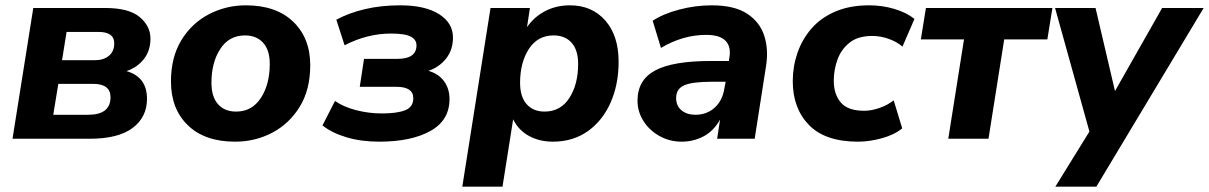

<svg xmlns="http://www.w3.org/2000/svg" viewBox="-20 -521 4540 721"><path d="M27 0 105 -491H375Q464 -491 504.5 -457Q545 -423 545 -376Q545 -331 520.5 -299.5Q496 -268 455 -254Q532 -232 532 -150Q532 -81 478 -40.5Q424 0 317 0ZM213 -295H337Q369 -295 389 -311.5Q409 -328 409 -358Q409 -380 394 -390.5Q379 -401 352 -401H230ZM180 -90H311Q395 -90 395 -156Q395 -206 330 -206H199Z M863 11Q749 11 685.5 -50.5Q622 -112 622 -215Q622 -306 661 -370Q700 -434 764.5 -467.5Q829 -501 903 -501Q1017 -501 1081 -439.5Q1145 -378 1145 -276Q1145 -184 1105.5 -120Q1066 -56 1002 -22.5Q938 11 863 11ZM867 -102Q926 -102 959.5 -153Q993 -204 993 -281Q993 -333 968 -360.5Q943 -388 900 -388Q840 -388 807 -337Q774 -286 774 -210Q774 -158 798.5 -130Q823 -102 867 -102Z M1404 11Q1336 11 1281 -5.5Q1226 -22 1191 -50L1238 -142Q1269 -120 1316.5 -107.5Q1364 -95 1415 -95Q1471 -95 1501.5 -107Q1532 -119 1532 -152Q1532 -195 1469 -195H1331L1347 -300H1473Q1544 -300 1544 -351Q1544 -372 1522.5 -383.5Q1501 -395 1448 -395Q1359 -395 1274 -351L1243 -447Q1289 -472 1349.5 -486.5Q1410 -501 1483 -501Q1576 -501 1628.5 -468Q1681 -435 1681 -380Q1681 -334 1655.5 -301.5Q1630 -269 1589 -255Q1627 -244 1647.5 -216Q1668 -188 1668 -149Q1668 -69 1596 -29Q1524 11 1404 11Z M1716 180 1822 -491H1970L1959 -419Q1986 -458 2027.5 -479.5Q2069 -501 2120 -501Q2203 -501 2253 -444Q2303 -387 2303 -289Q2303 -204 2273 -136Q2243 -68 2187.5 -28.5Q2132 11 2056 11Q2006 11 1966.5 -10.5Q1927 -32 1907 -73L1867 180ZM2025 -102Q2085 -102 2118 -153Q2151 -204 2151 -281Q2151 -333 2126.5 -360.5Q2102 -388 2059 -388Q1999 -388 1966 -337Q1933 -286 1933 -210Q1933 -158 1957.5 -130Q1982 -102 2025 -102Z M2540 11Q2494 11 2456 -10.5Q2418 -32 2396 -67Q2374 -102 2374 -143Q2374 -221 2440.5 -256.5Q2507 -292 2649 -292H2717L2719 -305Q2726 -346 2704.5 -368Q2683 -390 2632 -390Q2544 -390 2462 -341L2431 -443Q2470 -469 2530.5 -485Q2591 -501 2653 -501Q2737 -501 2785 -470Q2833 -439 2850 -386.5Q2867 -334 2856 -269L2814 0H2673L2684 -72Q2660 -29 2622 -9Q2584 11 2540 11ZM2591 -90Q2634 -90 2663.5 -116.5Q2693 -143 2700 -188L2705 -214H2652Q2579 -214 2549 -200.5Q2519 -187 2519 -153Q2519 -123 2539.5 -106.5Q2560 -90 2591 -90Z M3202 11Q3079 11 3018 -51.5Q2957 -114 2957 -216Q2957 -271 2974.5 -322Q2992 -373 3027 -413.5Q3062 -454 3116.5 -477.5Q3171 -501 3244 -501Q3293 -501 3338.5 -487.5Q3384 -474 3414 -450L3369 -346Q3348 -364 3317.5 -375Q3287 -386 3255 -386Q3202 -386 3170.5 -361Q3139 -336 3125 -297.5Q3111 -259 3111 -218Q3111 -167 3137.5 -136Q3164 -105 3225 -105Q3251 -105 3281 -115Q3311 -125 3336 -144L3368 -39Q3339 -15 3292 -2Q3245 11 3202 11Z M3541 0 3600 -373H3438L3457 -491H3932L3913 -373H3751L3692 0Z M3943 180 4071 -27 3942 -491H4094L4167 -179L4344 -491H4500L4097 180Z"/></svg>

Font: Nunito Sans ExtraBold
Style: Italic
Weight: 800
Italic angle: -9°
Designer: Vernon Adams
Foundry: Vernon Adams
Version: Version 3.006; ttfautohint (v1.8.3)